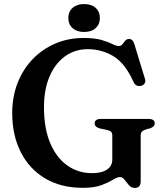

<svg xmlns="http://www.w3.org/2000/svg" viewBox="-20 -904 808 943"><path d="M671 -13.5Q671 19 642 19Q625 19 613.2 5.5Q601.5 -8 591.8 -21.2Q582 -34.5 570 -34.5Q555.5 -34.5 534.5 -21.2Q513.5 -8 478.5 5.2Q443.5 18.5 387 18.5Q279 18.5 201.2 -28Q123.5 -74.5 81.8 -157.2Q40 -240 40 -349Q40 -428.5 66.2 -496Q92.5 -563.5 140 -613Q187.5 -662.5 251.5 -690Q315.5 -717.5 390.5 -717.5Q444.5 -717.5 478.2 -707.8Q512 -698 531.5 -688Q551 -678 562.5 -678Q575 -678 581.5 -686.8Q588 -695.5 594.8 -704Q601.5 -712.5 614.5 -712.5Q632.5 -712.5 640 -687L692.5 -515Q696 -503.5 690.2 -494.2Q684.5 -485 672.5 -482.5Q646.5 -477 635.5 -502Q595 -592.5 537.8 -627.5Q480.5 -662.5 411 -662.5Q347.5 -662.5 299 -627.2Q250.5 -592 223.2 -528Q196 -464 196 -377.5Q196 -273 226.8 -200.8Q257.5 -128.5 311 -91Q364.5 -53.5 432 -53.5Q479.5 -53.5 505.5 -71.2Q531.5 -89 531.5 -120V-238.5Q531.5 -250.5 525.5 -256.8Q519.5 -263 502 -266.5L471 -273Q445 -280 445 -297.5Q445 -320 476.5 -320H708Q740 -320 740 -298Q740 -282 718 -274L699 -269Q684.5 -264.5 677.8 -258Q671 -251.5 671 -238.5ZM393 -747Q357.5 -747 336.5 -765.8Q315.5 -784.5 315.5 -815.5Q315.5 -846.5 336.5 -865.2Q357.5 -884 393 -884Q429.5 -884 450 -865.2Q470.5 -846.5 470.5 -815.5Q470.5 -785 450 -766Q429.5 -747 393 -747Z"/></svg>

Font: Fraunces 9pt S000 SemiBold
Style: Regular
Weight: 600
Version: Version 1.000; ttfautohint (v1.8.3)